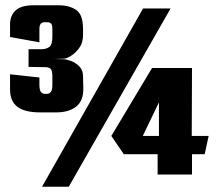

<svg xmlns="http://www.w3.org/2000/svg" viewBox="-20 -662 817 726"><path d="M132 -237Q74 -237 46 -258Q18 -279 18 -324V-381L129 -369V-342Q129 -321 135 -314Q141 -307 150 -307H156Q166 -307 172 -314Q178 -321 178 -341V-374Q178 -396 171 -402Q164 -408 152 -408L88 -409V-476H138Q154 -476 166 -484Q178 -492 178 -523V-552Q178 -568 173 -573Q168 -578 158 -578H149Q139 -578 134 -572Q129 -566 129 -552V-502L18 -522V-570Q18 -603 39 -622.5Q60 -642 106 -642H202Q242 -642 268 -624.5Q294 -607 294 -551V-530Q294 -500 279.5 -480.5Q265 -461 248 -450.5Q231 -440 220 -440L186 -439L220 -438Q231 -438 248.5 -431.5Q266 -425 280 -411Q294 -397 294 -373L295 -325Q295 -280 267.5 -258.5Q240 -237 192 -237ZM139 44 521 -630H625L240 44ZM576 -2V-79H448L401 -148L555 -405H706L705 -148H769L754 -79H706V-2ZM520 -148H581V-275Z"/></svg>

Font: Smooch Sans ExtraBold
Style: Regular
Weight: 800
Designer: Robert E. Leuschke
Foundry: Robert E. Leuschke
Version: Version 1.010